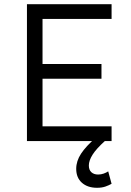

<svg xmlns="http://www.w3.org/2000/svg" viewBox="-20 -670 620 912"><path d="M108 0V-650H510V-580H182V-366H462V-296H182V-70H510V0ZM441 222Q396 222 369 198Q342 174 342 132Q342 95 365 60Q388 25 435 -16L478 0Q437 37 419.5 65Q402 93 402 116Q402 137 414 148Q426 159 446 159Q460 159 472.5 154.5Q485 150 494 144L510 203Q498 210 481 216Q464 222 441 222Z"/></svg>

Font: Sometype Mono
Style: Regular
Weight: 400
Monospace: yes
Designer: Ryoichi Tsunekawa
Foundry: Dharma Type
Version: Version 1.000; ttfautohint (v1.8.3)